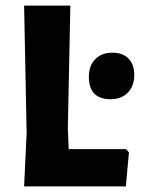

<svg xmlns="http://www.w3.org/2000/svg" viewBox="-20 -665 515 685"><path d="M430 -133 440 -121 429 0H66L75 -191L66 -645H231L222 -207L225 -133ZM381 -477Q418 -477 438.5 -456Q459 -435 459 -398Q459 -358 436 -334.5Q413 -311 375 -311Q297 -311 297 -391Q297 -430 319.5 -453.5Q342 -477 381 -477Z"/></svg>

Font: Alegreya Sans SC ExtraBold
Style: Regular
Weight: 800
Designer: Juan Pablo del Peral
Foundry: Huerta Tipografica
Version: Version 2.007